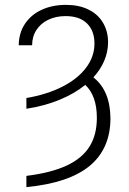

<svg xmlns="http://www.w3.org/2000/svg" viewBox="-20 -558 526 785"><path d="M366.2 -379.9Q366.2 -432.1 335.7 -462.2Q305.2 -492.2 248 -492.2Q209 -492.2 178 -477.5Q147 -462.9 129.2 -435.8Q111.3 -408.7 111.3 -373H56.6Q57.1 -422.9 81.8 -460.2Q106.4 -497.6 150.1 -517.8Q193.8 -538.1 250 -538.1Q302.7 -538.1 341.6 -519Q380.4 -500 401.1 -465.1Q421.9 -430.2 421.9 -383.8Q421.4 -345.2 406 -309.1Q390.6 -272.9 361.8 -241.7Q430.2 -188 431.6 -75.2Q431.6 49.8 346.7 120.1Q261.7 190.4 87.9 207V161.1Q189 148.4 252.2 119.1Q315.4 89.8 345.7 41.7Q376 -6.3 376 -76.2Q376 -166.5 328.6 -210.9Q284.2 -174.8 222.7 -149.7Q161.1 -124.5 87.9 -113.3V-157.2Q170.9 -171.4 233.9 -203.1Q296.9 -234.9 331.5 -280.5Q366.2 -326.2 366.2 -379.9Z"/></svg>

Font: Pretendard JP ExtraLight
Style: Regular
Weight: 200
Designer: Base glyphs from Inter by Rasmus Andersson; Hangeul glyphs from Noto Sans CJK(Source Han Sans) by Jang Soo-young and Kan
Foundry: Kil Hyung-jin
Version: Version 1.309